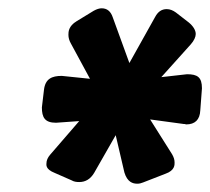

<svg xmlns="http://www.w3.org/2000/svg" viewBox="-20 -675 507 463"><path d="M379 -256C402 -264 401 -278 401 -283C401 -290 399 -296 395 -303L342 -387L423 -376H425L429 -375C450 -375 462 -386 463 -409L467 -462C467 -489 456 -496 431 -496L369 -489L440 -568C448 -577 452 -586 452 -593C452 -602 446 -612 435 -621L404 -645C397 -650 390 -653 382 -653C370 -653 361 -647 354 -634L292 -523L252 -633C247 -648 238 -655 225 -655C220 -655 213 -653 206 -649L165 -624C145 -612 145 -598 145 -591C145 -584 147 -577 151 -570L197 -485L129 -492C105 -492 89 -485 86 -458L81 -416C81 -392 88 -379 115 -379L171 -383L101 -302C95 -295 92 -288 92 -281C92 -278 89 -267 112 -258L153 -240C158 -237 164 -236 171 -236C186 -236 198 -243 207 -258L259 -349L280 -259C287 -236 300 -232 311 -232C316 -232 320 -233 325 -235Z"/></svg>

Font: Bangerz
Style: Bold
Weight: 700
Designer: vernon adams
Foundry: Vernon Adams
Version: Version 2.10;December 28, 2023;FontCreator 13.0.0.2683 64-bi